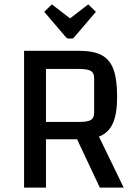

<svg xmlns="http://www.w3.org/2000/svg" viewBox="-20 -857 620 877"><path d="M90 0ZM436 0 332 -221H190V0H90V-625H340Q407 -625 444.5 -605Q482 -585 498.5 -539.5Q515 -494 515 -414Q515 -337 495.5 -293.5Q476 -250 432 -233L545 0ZM190 -300H341Q380 -300 395 -309Q410 -318 410 -342V-500Q410 -524 395 -533Q380 -542 341 -542H190ZM300 -773 383 -837 418 -803 319 -687Q314 -681 309 -681H291Q286 -681 281 -687L182 -803L217 -837Z"/></svg>

Font: Changa
Style: Regular
Weight: 400
Designer: Eduardo Rodriguez Tunni
Foundry: Eduardo Rodriguez Tunni
Version: Version 2.002; ttfautohint (v1.5.10-5e6f)